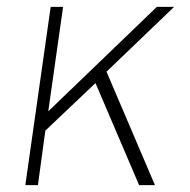

<svg xmlns="http://www.w3.org/2000/svg" viewBox="-20 -537 551 557"><path d="M53.5 0 127 -517H163L120 -214L435 -517H485L289 -329L429.5 0H383.5L257 -296L111.5 -158L90 0Z"/></svg>

Font: Public Sans Thin Thin
Style: Italic
Weight: 250
Italic angle: -8°
Version: Version 2.001